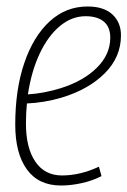

<svg xmlns="http://www.w3.org/2000/svg" viewBox="-20 -562 393 592"><path d="M293 -19Q266 -5 232.5 2.5Q199 10 168 10Q99 10 63 -39.5Q27 -89 27 -178Q27 -286 55 -368Q83 -450 133 -496Q183 -542 250 -542Q300 -542 326.5 -517.5Q353 -493 353 -453Q353 -386 303 -336Q253 -286 170 -261Q143 -253 115.5 -248.5Q88 -244 63 -243Q60 -213 60 -181Q60 -106 89 -63.5Q118 -21 171 -21Q227 -21 285 -48ZM244 -512Q201 -512 164.5 -481.5Q128 -451 102.5 -397Q77 -343 66 -271Q115 -274 167 -290Q237 -312 278.5 -353Q320 -394 320 -446Q320 -479 300 -495.5Q280 -512 244 -512Z"/></svg>

Font: Georama SemiCondensed ExtraLight
Style: Italic
Weight: 200
Width: 4
Italic angle: -9°
Designer: Jean-Baptiste Levee
Foundry: Production Type
Version: Version 1.000